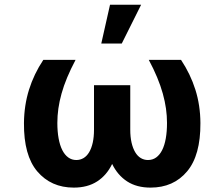

<svg xmlns="http://www.w3.org/2000/svg" viewBox="-20 -806 975 835"><path d="M84.2 -270.6Q84.9 -348 106.2 -416Q127.5 -484 168.3 -545.5H308.6Q287.3 -505.3 272.2 -469.1Q257.1 -432.9 247.7 -399.1Q238.3 -365.4 233.8 -333.8Q229.4 -302.2 229.4 -271.3Q229.4 -234 234.9 -204Q240.4 -174 250.9 -153.2Q261.4 -132.5 276.8 -121.3Q292.3 -110.1 311.8 -110.1Q329.2 -110.1 343.4 -118.6Q357.6 -127.1 367.7 -144Q377.8 -160.9 383.3 -185.5Q388.8 -210.2 388.8 -242.2V-435.4H546.5V-242.2Q546.5 -210.2 552.2 -185.5Q557.9 -160.9 568 -144Q578.1 -127.1 592.3 -118.6Q606.5 -110.1 623.6 -110.1Q643.8 -110.1 659.3 -121.3Q674.7 -132.5 685.2 -153.2Q695.7 -174 701 -204Q706.3 -234 706.3 -271.3Q706.3 -301.8 701.9 -333.6Q697.4 -365.4 688 -399.1Q678.6 -432.9 663.5 -469.3Q648.4 -505.7 627.1 -545.5H767.4Q808.2 -484 829.7 -416Q851.2 -348 851.6 -270.6Q852.3 -130.3 793.7 -60.7Q734.7 9.9 634.6 9.9Q574.6 9.9 533 -17Q491.5 -44 467.7 -93Q444.2 -44 402.5 -17Q360.8 9.9 300.8 9.9Q202.1 9.9 142 -60.7Q83.1 -130.3 84.2 -270.6ZM458.5 -785.5H593.8L509.6 -616.8H420.5Z"/></svg>

Font: Inter P
Style: Bold
Weight: 700
Designer: Rasmus Andersson
Foundry: rsms
Version: Version 3.018;git-588b23468